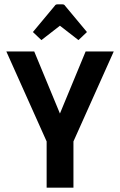

<svg xmlns="http://www.w3.org/2000/svg" viewBox="-20 -861 551 881"><path d="M502 -625 317 -212V0H194V-212L9 -625H137L255 -340L373 -625ZM131 -714 231 -834Q235 -841 243 -841H267Q275 -841 279 -834L379 -714L340 -677L255 -743L170 -677Z"/></svg>

Font: Changa Medium
Style: Regular
Weight: 500
Designer: Eduardo Rodriguez Tunni
Foundry: Eduardo Rodriguez Tunni
Version: Version 2.002; ttfautohint (v1.5) -l 8 -r 50 -G 150 -x 14 -H